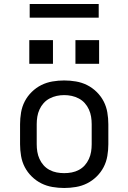

<svg xmlns="http://www.w3.org/2000/svg" viewBox="-20 -929 640 957"><path d="M300 8Q271 8 241.5 3Q212 -2 186 -15Q160 -28 138.5 -49Q117 -70 103.5 -96Q90 -122 85 -151.5Q80 -181 80 -210V-310Q80 -339 85 -368.5Q90 -398 103.5 -424Q117 -450 138.5 -471Q160 -492 186 -505Q212 -518 241.5 -523Q271 -528 300 -528Q329 -528 358.5 -523Q388 -518 414 -505Q440 -492 461.5 -471Q483 -450 496.5 -424Q510 -398 515 -368.5Q520 -339 520 -310V-210Q520 -181 515 -151.5Q510 -122 496.5 -96Q483 -70 461.5 -49Q440 -28 414 -15Q388 -2 358.5 3Q329 8 300 8ZM300 -66Q319 -66 337.5 -69.5Q356 -73 373 -82Q390 -91 402.5 -105Q415 -119 423 -136.5Q431 -154 434 -172.5Q437 -191 437 -210V-310Q437 -329 434 -347.5Q431 -366 423 -383.5Q415 -401 402.5 -415Q390 -429 373 -438Q356 -447 337.5 -451Q319 -455 300 -455Q281 -455 262.5 -451Q244 -447 227 -438Q210 -429 197.5 -415Q185 -401 177 -383.5Q169 -366 166 -347.5Q163 -329 163 -310V-210Q163 -191 166 -172.5Q169 -154 177 -136.5Q185 -119 197.5 -105Q210 -91 227 -82Q244 -73 262.5 -69.5Q281 -66 300 -66ZM356 -611V-729H474V-611ZM126 -611V-729H244V-611ZM472 -841H128V-909H472Z"/></svg>

Font: Iosevka SS04 Extended
Style: Regular
Weight: 400
Width: 7
Monospace: yes
Designer: Belleve Invis
Foundry: Belleve Invis
Version: Version 19.0.0; ttfautohint (v1.8.4)